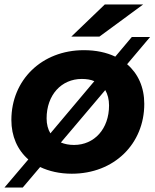

<svg xmlns="http://www.w3.org/2000/svg" viewBox="-22 -771 696 861"><path d="M620 -751H448L298 -607H424ZM548 -483 651 -605H569L495 -517C455 -536 408 -546 354 -546C165 -546 29 -412 29 -233C29 -160 56 -99 105 -56L-2 70H80L158 -22C198 -3 246 8 300 8C490 8 625 -126 625 -305C625 -380 597 -441 548 -483ZM187 -240C187 -345 253 -417 345 -417C366 -417 385 -414 401 -407L204 -173C193 -191 187 -214 187 -240ZM310 -121C287 -121 268 -125 251 -132L450 -367C461 -348 467 -325 467 -298C467 -193 401 -121 310 -121Z"/></svg>

Font: AWKNG-Font
Style: Bold Italic
Weight: 700
Italic angle: -11.3°
Designer: Awakening Church
Foundry: Awakening Church
Version: Version 1.700;PS 001.700;hotconv 1.0.88;makeotf.lib2.5.64775